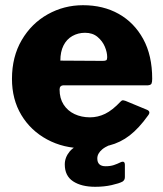

<svg xmlns="http://www.w3.org/2000/svg" viewBox="-20 -560 628 738"><path d="M209 -216Q209 -182 224.5 -158Q240 -134 266.5 -121.5Q293 -109 326 -109Q356 -109 384 -122.5Q412 -136 444 -170Q448 -174 451 -174.5Q454 -175 463 -172L545 -138Q561 -131 549 -116Q514 -67 478.5 -39.5Q443 -12 400 -1Q357 10 302 10Q224 10 161 -24Q98 -58 62 -118Q26 -178 26 -257Q26 -342 63.5 -406Q101 -470 163.5 -505Q226 -540 299 -540Q377 -540 436.5 -506.5Q496 -473 530.5 -410Q565 -347 565 -257Q565 -245 562.5 -239Q560 -233 548 -232H223Q217 -232 213 -228Q209 -224 209 -216ZM375 -326Q385 -326 388.5 -328.5Q392 -331 392 -340Q392 -359 383 -380.5Q374 -402 355 -418Q336 -434 307 -434Q280 -434 258 -421.5Q236 -409 224 -385Q212 -361 212 -327ZM229 72Q229 45 248 22Q267 -1 325 -22L447 -20Q392 -2 373 14Q354 30 354 49Q354 64 362 71.5Q370 79 386 79Q404 79 417.5 74.5Q431 70 443 64Q460 56 460 74V121Q460 132 451 138Q438 145 409 151.5Q380 158 346 158Q293 158 261 137Q229 116 229 72Z"/></svg>

Font: Libre Franklin Thin ExtraBold
Style: Regular
Weight: 800
Version: Version 3.000